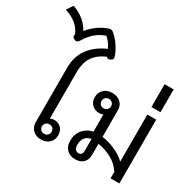

<svg xmlns="http://www.w3.org/2000/svg" viewBox="-284 -1295 1573 1546"><g transform="rotate(30 502.0 -522.5)"><path d="M176 -93V-597Q176 -702 230.5 -775.5Q285 -849 384 -892Q374 -916 356.5 -939.5Q339 -963 320 -977Q269 -960 230 -926.5Q191 -893 158 -839Q146 -818 131 -818Q125 -818 113 -823Q94 -832 94 -846Q94 -854 97 -861Q57 -958 -67 -996L-28 -1055Q89 -1014 141 -917Q171 -956 213 -987Q255 -1018 300 -1034Q315 -1040 326 -1040Q339 -1040 347 -1033Q383 -1005 413.5 -961.5Q444 -918 458 -880Q465 -859 465 -852Q465 -839 449 -830Q438 -823 428 -823Q418 -823 409 -834Q333 -800 296.5 -746Q260 -692 260 -597V-172Q280 -181 297 -181Q337 -181 361.5 -155.5Q386 -130 386 -87Q386 -45 356.5 -17.5Q327 10 281 10Q234 10 205 -18.5Q176 -47 176 -93ZM326 -87Q326 -106 313.5 -118.5Q301 -131 281 -131Q262 -131 249 -118.5Q236 -106 236 -87Q236 -68 249 -55.5Q262 -43 281 -43Q300 -43 313 -55.5Q326 -68 326 -87Z M491 -101Q491 -164 527.5 -205.5Q564 -247 617 -257V-417Q599 -409 581 -409Q540 -409 513.5 -435Q487 -461 487 -504Q487 -547 516.5 -575Q546 -603 594 -603Q642 -603 671.5 -576Q701 -549 701 -504V-257Q763 -249 823.5 -222Q884 -195 924 -155V-593H1006V0H924V-61Q886 -118 827 -150Q768 -182 701 -192V-90Q701 -44 674 -17Q647 10 599 10Q550 10 520.5 -19Q491 -48 491 -101ZM638 -504Q638 -523 625 -535.5Q612 -548 594 -548Q575 -548 562 -535.5Q549 -523 549 -504Q549 -485 561.5 -472.5Q574 -460 594 -460Q612 -460 625 -472.5Q638 -485 638 -504ZM633 -86V-198Q557 -185 557 -100Q557 -74 568 -60Q579 -46 599 -46Q615 -46 624 -56.5Q633 -67 633 -86Z M922 -874H1006V-662H922Z"/></g></svg>

Font: Niramit
Style: Regular
Weight: 400
Version: Version 1.000; ttfautohint (v1.6)